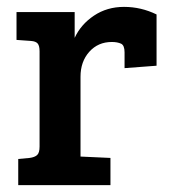

<svg xmlns="http://www.w3.org/2000/svg" viewBox="-20 -538 502 558"><path d="M95 -112V-389Q95 -405 89.5 -411.5Q84 -418 70 -419L28 -422V-503H197V-428Q215 -467 253 -492.5Q291 -518 340.5 -518Q390 -518 435 -496V-347L342 -340V-386Q342 -406 332 -411Q321 -416 305 -416Q265 -416 239.5 -387.5Q214 -359 214 -315V-83L301 -79V0H33V-76L66 -79Q81 -81 88 -87.5Q95 -94 95 -112Z"/></svg>

Font: Bree Serif
Style: Regular
Weight: 400
Designer: Veronika Burian, Jos Scaglione
Foundry: TypeTogether
Version: Version 1.001